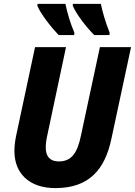

<svg xmlns="http://www.w3.org/2000/svg" viewBox="-20 -956 693 986"><path d="M464 -776H542L543 -788C521 -844 506 -896 498 -936H354V-926C372 -883 422 -818 464 -776ZM281 -776H361L362 -788C341 -836 325 -892 316 -936H173L172 -926C190 -883 242 -817 281 -776ZM264 10C438 10 519 -86 552 -243L653 -714H493L396 -261C377 -167 345 -127 282 -127C237 -127 215 -152 215 -198C215 -215 217 -235 222 -257L319 -714H160L62 -255C57 -231 54 -202 54 -180C54 -66 130 10 264 10Z"/></svg>

Font: Noto Sans SemiCondensed ExtraBold
Style: Italic
Weight: 800
Width: 4
Italic angle: -12°
Designer: Monotype Design Team
Foundry: Monotype Imaging Inc.
Version: Version 2.013